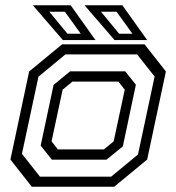

<svg xmlns="http://www.w3.org/2000/svg" viewBox="-20 -708 668 728"><path d="M100.5 0 19.5 -103 90.5 -437 215.5 -540H528L609 -437L538 -103L413 0ZM131.5 -38.2H401.5L503.2 -122.2L566.2 -417.8L500 -501.8H228L125.8 -417.2L63.2 -124.8ZM176.8 -102.5 134.2 -155.8 183.2 -386.2 245.8 -437.5H454.8L495.2 -386.8L445.8 -153.2L383.8 -102.5ZM199.5 -141.5H374L411 -172L453 -368L429 -398.5H254.5L217.5 -368L175.5 -172ZM538 -556H414.5L300.5 -688H444ZM482.2 -580 422 -663.5H363L431.8 -580ZM342 -556H218.5L104.5 -688H248ZM286.2 -580 226 -663.5H167L235.8 -580Z"/></svg>

Font: Tourney Thin
Style: Italic
Weight: 100
Italic angle: -12°
Designer: Tyler Finck
Foundry: Etcetera Type Co
Version: Version 1.015